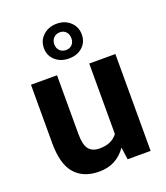

<svg xmlns="http://www.w3.org/2000/svg" viewBox="-143 -875 850 984"><g transform="rotate(-20 282.0 -383.5)"><path d="M377 -66.9Q351.1 -29.3 314.5 -9.8Q277.8 9.8 229 9.8Q144 9.8 97.7 -42.5Q51.3 -94.7 51.3 -209.5V-528.3H193.4V-208.5Q193.4 -149.4 212.4 -125.2Q231.4 -101.1 270.5 -101.1Q305.2 -101.1 329.1 -111.8Q353 -122.6 369.1 -144V-528.3H511.7V0H386.2ZM177.7 -681.6Q177.7 -723.1 207.5 -750.2Q237.3 -777.3 281.7 -777.3Q325.7 -777.3 355 -750.2Q384.3 -723.1 384.3 -681.6Q384.3 -639.6 355.2 -613.8Q326.2 -587.9 281.7 -587.9Q236.8 -587.9 207.3 -614Q177.7 -640.1 177.7 -681.6ZM234.4 -681.6Q234.4 -660.2 247.8 -647Q261.2 -633.8 281.7 -633.8Q302.2 -633.8 314.9 -647Q327.6 -660.2 327.6 -681.6Q327.6 -703.6 314.9 -717Q302.2 -730.5 281.7 -730.5Q261.2 -730.5 247.8 -716.8Q234.4 -703.1 234.4 -681.6Z"/></g></svg>

Font: Roboto Web
Style: Bold
Weight: 700
Designer: Google
Version: Version 1.200310; 2013